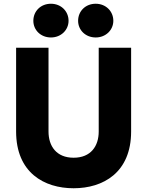

<svg xmlns="http://www.w3.org/2000/svg" viewBox="-20 -995 786 1025"><path d="M491 -795C545 -795 585 -835 585 -884C585 -935 545 -975 491 -975C436 -975 397 -935 397 -884C397 -835 436 -795 491 -795ZM252 -795C306 -795 346 -835 346 -884C346 -935 306 -975 252 -975C197 -975 158 -935 158 -884C158 -835 197 -795 252 -795ZM373 10C530 10 680 -73 680 -293V-740H507V-293C507 -215 465 -153 373 -153C281 -153 239 -215 239 -293V-740H66V-293C66 -73 216 10 373 10Z"/></svg>

Font: Be Vietnam Pro ExtraBold
Style: Regular
Weight: 800
Designer: Lam Bao, Tony Le, Vietanh Nguyen
Foundry: Yellow Type Foundry
Version: Version 1.002